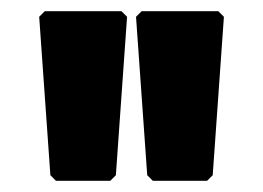

<svg xmlns="http://www.w3.org/2000/svg" viewBox="-20 -892 470 343"><path d="M60 -872 50 -862 70 -579 80 -569H177L187 -579L207 -862L197 -872ZM233 -872 223 -862 243 -579 253 -569H350L360 -579L380 -862L370 -872Z"/></svg>

Font: Hussar Woodtype
Style: Ultra
Weight: 900
Foundry: Cannot Into Space Fonts
Version: Version 1.07